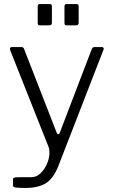

<svg xmlns="http://www.w3.org/2000/svg" viewBox="-20 -762 561 947"><path d="M44 153V124Q44 117 49.5 114.5Q55 112 73 112H135Q159 112 179.5 93Q200 74 212 45.5Q224 17 224 -9Q224 -25 220 -36L30 -515Q29 -517 29 -521Q29 -530 40 -530H85Q96 -530 99 -520L259 -109Q262 -100 267 -100Q273 -100 277 -113L433 -521Q438 -530 446 -530H482Q488 -530 490.5 -526Q493 -522 491 -518L267 59Q243 119 205.5 142Q168 165 107 165Q72 165 58 163Q44 161 44 153ZM236 -651Q236 -643 233 -640Q230 -637 221 -637H179Q171 -637 168.5 -639.5Q166 -642 166 -649V-730Q166 -742 176 -742H226Q236 -742 236 -731ZM368 -651Q368 -643 364.5 -640Q361 -637 353 -637H311Q303 -637 300.5 -639.5Q298 -642 298 -649V-730Q298 -742 308 -742H357Q368 -742 368 -731Z"/></svg>

Font: Libre Franklin Light
Style: Regular
Weight: 300
Designer: Pablo Impallari, Rodrigo Fuenzalida
Foundry: Impallari Type
Version: Version 1.002; ttfautohint (v1.5)